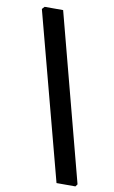

<svg xmlns="http://www.w3.org/2000/svg" viewBox="-90 -728 529 890"><g transform="rotate(10 175.0 -282.5)"><path d="M242 115 35 -668 46 -680H133L339 104L331 115Z"/></g></svg>

Font: Alegreya Sans SC
Style: Bold Italic
Weight: 700
Italic angle: -7°
Designer: Juan Pablo del Peral
Foundry: Huerta Tipografica
Version: Version 2.007